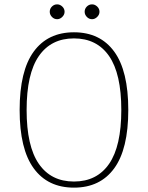

<svg xmlns="http://www.w3.org/2000/svg" viewBox="-20 -848 678 880"><path d="M70 -344Q70 -523 134.5 -611.5Q199 -700 319 -700Q439 -700 503.5 -611.5Q568 -523 568 -344Q568 -165 503.5 -76.5Q439 12 319 12Q199 12 134.5 -76.5Q70 -165 70 -344ZM536 -344Q536 -510 480 -591Q424 -672 319 -672Q214 -672 158 -591Q102 -510 102 -344Q102 -178 158 -97Q214 -16 319 -16Q424 -16 480 -97Q536 -178 536 -344ZM208 -794Q208 -808 218 -818Q228 -828 242 -828Q255 -828 265.5 -818Q276 -808 276 -794Q276 -781 265.5 -770.5Q255 -760 242 -760Q228 -760 218 -770.5Q208 -781 208 -794ZM368 -794Q368 -808 378 -818Q388 -828 402 -828Q415 -828 425.5 -818Q436 -808 436 -794Q436 -781 425.5 -770.5Q415 -760 402 -760Q388 -760 378 -770.5Q368 -781 368 -794Z"/></svg>

Font: Arima Madurai Thin
Style: Regular
Weight: 250
Designer: Joana Correia and Natanael Gama
Foundry: NDISCOVER
Version: Version 1.019; ttfautohint (v1.5) -l 7 -r 28 -G 50 -x 13 -D 